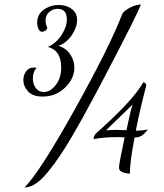

<svg xmlns="http://www.w3.org/2000/svg" viewBox="-20 -740 725 847"><path d="M83 -387Q83 -408 95 -425Q107 -442 128 -442Q136 -442 142 -440Q125 -426 125 -393Q125 -369 138 -351.5Q151 -334 173 -334Q202 -334 226 -365Q250 -396 250 -442Q250 -518 191 -533Q228 -549 251.5 -585.5Q275 -622 275 -654Q275 -701 234 -701Q213 -701 197 -687Q181 -673 181 -649Q181 -635 189 -616Q181 -600 165 -600Q155 -600 149.5 -613Q144 -626 144 -641Q144 -676 173 -697Q202 -718 240 -718Q273 -718 296.5 -700.5Q320 -683 320 -652Q320 -619 296.5 -584.5Q273 -550 238 -538Q274 -526 291 -498.5Q308 -471 308 -442Q308 -393 267 -353.5Q226 -314 168 -314Q125 -314 104 -336.5Q83 -359 83 -387ZM88 87Q155 20 308.5 -255Q462 -530 518 -675Q523 -690 551 -705Q579 -720 602 -720Q583 -672 458 -432.5Q333 -193 273 -97Q216 -6 172 40.5Q128 87 88 87ZM393 -126Q393 -141 403 -151Q568 -297 612 -377Q625 -375 625 -363Q625 -360 619.5 -340.5Q614 -321 602.5 -272.5Q591 -224 579 -164H596Q607 -164 632 -169Q607 -134 581 -134H574Q553 -29 553 26Q505 23 505 0Q505 -19 530 -134Q526 -134 520 -134.5Q514 -135 511 -135H494Q434 -135 393 -126ZM448 -165Q472 -167 491 -167Q496 -167 505.5 -166.5Q515 -166 519 -166H538L543 -189Q555 -249 565 -279L521 -236Q457 -175 448 -165Z"/></svg>

Font: DancingScriptRegular
Style: Regular
Weight: 400
Designer: Pablo Impallari
Foundry: Pablo Impallari. www.impallari.com
Version: Version 1.002